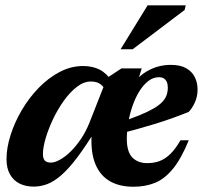

<svg xmlns="http://www.w3.org/2000/svg" viewBox="-20 -690 769 723"><path d="M495.5 -373.7 479.6 -369.2Q500.4 -404 539 -424.8Q577.7 -445.7 623.5 -445.7Q659 -445.7 681.1 -433.1Q703.2 -420.6 713.6 -399.5Q724 -378.5 724 -352.7Q724 -326.4 713.6 -303.8Q703.3 -281.3 690.4 -268.6Q660.4 -256.3 627.7 -244.7Q595 -233 560.8 -222.6Q526.7 -212.1 492.5 -202.7Q458.2 -193.3 425.1 -185.4L426.6 -227.5Q472.7 -242.7 505.1 -256Q537.5 -269.3 558.4 -281.5Q579.4 -293.7 590.9 -306Q602.5 -318.3 607.2 -331.5Q611.9 -344.8 611.9 -359.9Q611.9 -372.6 608.2 -381.2Q604.4 -389.9 597.1 -394.6Q589.8 -399.3 578.5 -399.3Q557.1 -399.3 538.6 -385Q520.1 -370.7 505.1 -346.8Q490.1 -322.8 479.5 -292.6Q468.9 -262.4 463.2 -230.1Q457.5 -197.9 457.5 -167.9Q457.5 -118 478.5 -96.8Q499.5 -75.7 534.5 -75.7Q559.9 -75.7 580.9 -83.5Q602 -91.3 621.2 -110Q640.4 -128.6 659.5 -161.7H690.8Q662.4 -92.3 631.3 -54.4Q600.3 -16.5 563.9 -1.6Q527.6 13.2 482.3 13.2Q425.9 13.2 388.5 -10.9Q351.1 -35 335.1 -83.2Q319.1 -131.5 326.8 -204.5L339.5 -199.4Q300.3 -135.8 268.7 -94.3Q237.1 -52.9 209.9 -29.5Q182.7 -6.1 157.8 3.3Q132.8 12.7 106.8 12.7Q76.9 12.7 53.8 1.3Q30.8 -10.2 17.7 -33.2Q4.5 -56.3 4.5 -91Q4.5 -133 19.7 -181Q34.8 -229 61.9 -275.1Q88.9 -321.1 125.3 -358.8Q161.7 -396.4 204.4 -418.9Q247.1 -441.4 293.2 -441.4Q328.4 -441.4 355.1 -427.9Q381.7 -414.3 404 -381.2L378.2 -346.1Q373.6 -360.7 359.7 -371.9Q345.9 -383.1 322.2 -383.1Q295.5 -383.1 269.5 -363Q243.5 -342.9 220.4 -310.7Q197.3 -278.4 179.7 -241.2Q162.1 -204 151.9 -169.4Q141.7 -134.7 141.7 -110.5Q141.7 -92.6 148.9 -85.2Q156 -77.7 171.6 -77.7Q186.1 -77.7 205.5 -88.4Q224.8 -99 245.4 -118.9Q265.9 -138.8 284.8 -166.8Q303.7 -194.7 317.2 -228.9L383.1 -396.5L437.5 -432.5H513.7ZM434.1 -504.5 535.9 -670H679.4L675.2 -652.4L479.6 -504.5Z"/></svg>

Font: Newsreader Text
Style: Italic
Weight: 400
Italic angle: -17°
Designer: Hugues Gentile
Foundry: Production Type
Version: Version 1.001